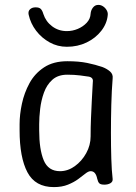

<svg xmlns="http://www.w3.org/2000/svg" viewBox="-20 -757 555 784"><path d="M200 7Q124 7 92 -53.5Q60 -114 60 -225V-250Q60 -289 69.5 -333.5Q79 -378 100.5 -417.5Q122 -457 160 -482Q198 -507 255 -507Q302 -507 336 -500Q370 -493 399 -483Q417 -476 429.5 -465Q442 -454 440 -437Q436 -387 434.5 -329.5Q433 -272 433 -215Q433 -158 434.5 -109Q436 -60 440 -26Q441 -15 431 -9Q421 -3 406 -3Q391 -3 385.5 -8.5Q380 -14 377 -27Q374 -42 367.5 -50Q361 -58 350 -58Q341 -58 328.5 -48Q316 -38 299 -25.5Q282 -13 257.5 -3Q233 7 200 7ZM225 -58Q257 -58 285.5 -78.5Q314 -99 332 -131.5Q350 -164 350 -200Q350 -236 351.5 -273.5Q353 -311 355 -348.5Q357 -386 359 -422Q362 -440 343 -444Q331 -446 307 -449Q283 -452 255 -452Q217 -452 194 -431.5Q171 -411 159.5 -379Q148 -347 144 -312.5Q140 -278 140 -250V-225Q140 -147 158.5 -102.5Q177 -58 225 -58ZM126 -727Q140 -727 146.5 -720.5Q153 -714 157 -700Q167 -669 193 -649.5Q219 -630 253 -630Q276 -630 297.5 -639Q319 -648 334 -664Q349 -680 350 -701Q351 -715 359.5 -726Q368 -737 381 -737H382Q392 -737 401 -731Q410 -725 415.5 -715.5Q421 -706 420 -696Q417 -661 393.5 -631Q370 -601 333.5 -583.5Q297 -566 253 -566Q215 -566 182.5 -584Q150 -602 127.5 -631.5Q105 -661 97 -697Q94 -711 102.5 -719Q111 -727 125 -727Z"/></svg>

Font: Winky Sans Light
Style: Regular
Weight: 300
Designer: Simon Atzbach
Foundry: typofactur
Version: Version 1.205